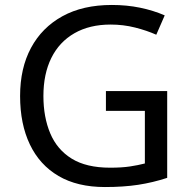

<svg xmlns="http://www.w3.org/2000/svg" viewBox="-20 -744 768 774"><path d="M407 -377H654V-27Q596 -8 537 1Q478 10 403 10Q292 10 216 -34.5Q140 -79 100.5 -161.5Q61 -244 61 -357Q61 -469 105 -551Q149 -633 231.5 -678.5Q314 -724 431 -724Q491 -724 544.5 -713Q598 -702 644 -682L610 -604Q572 -621 524.5 -633Q477 -645 426 -645Q341 -645 280 -610Q219 -575 187 -510.5Q155 -446 155 -357Q155 -272 182.5 -206.5Q210 -141 269 -104.5Q328 -68 424 -68Q471 -68 504 -73Q537 -78 564 -85V-297H407Z"/></svg>

Font: Noto Sans Cherokee
Style: Regular
Weight: 400
Designer: Monotype Design Team
Foundry: Monotype Imaging Inc.
Version: Version 2.001